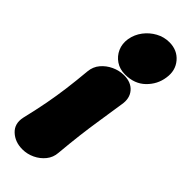

<svg xmlns="http://www.w3.org/2000/svg" viewBox="-270 -797 849 849"><g transform="rotate(45 155.0 -372.5)"><path d="M91 25Q45 25 15 -3Q-15 -31 -5 -77Q11 -144 21 -197Q31 -250 38 -303.5Q45 -357 51 -423Q54 -454 73 -476.5Q92 -499 120 -512Q148 -525 178 -525Q222 -525 245.5 -497.5Q269 -470 261 -426Q251 -359 242.5 -305Q234 -251 227.5 -197.5Q221 -144 215 -77Q213 -47 194.5 -24Q176 -1 148.5 12Q121 25 91 25ZM178 -530Q145 -530 120.5 -546.5Q96 -563 84 -590Q72 -617 77 -650Q83 -684 103.5 -711Q124 -738 153.5 -754Q183 -770 216 -770Q266 -770 295.5 -735Q325 -700 317 -650Q310 -601 273.5 -565.5Q237 -530 178 -530Z"/></g></svg>

Font: Winky Sans Black
Style: Italic
Weight: 900
Italic angle: -8.97852°
Designer: Simon Atzbach
Foundry: typofactur
Version: Version 1.205